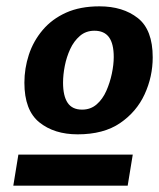

<svg xmlns="http://www.w3.org/2000/svg" viewBox="-20 -736 502 606"><path d="M225 -312Q151 -312 104 -350Q57 -388 57 -475Q57 -520 71 -563Q85 -606 114.5 -641Q144 -676 188.5 -696Q233 -716 294 -716Q368 -716 415 -679Q462 -642 462 -555Q462 -494 436.5 -438.5Q411 -383 359 -347.5Q307 -312 225 -312ZM22 -150 38 -248H399L383 -150ZM239 -390Q266 -390 285 -406.5Q304 -423 315.5 -449Q327 -475 333 -503.5Q339 -532 339 -556Q339 -598 324 -618.5Q309 -639 278 -639Q251 -639 232 -622.5Q213 -606 201.5 -581Q190 -556 184.5 -528Q179 -500 179 -475Q179 -433 193.5 -411.5Q208 -390 239 -390Z"/></svg>

Font: Bitter Thin
Style: Bold Italic
Weight: 700
Italic angle: -9°
Version: Version 3.021